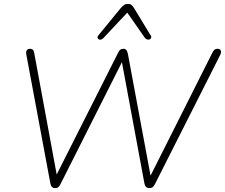

<svg xmlns="http://www.w3.org/2000/svg" viewBox="-20 -962 1158 988"><path d="M263 6Q253 6 247 -0.5Q241 -7 239 -19L115 -684Q113 -697 118.5 -704Q124 -711 135 -711Q143 -711 148.5 -706.5Q154 -702 156 -690L280 -19H249L588 -691Q593 -702 599.5 -706.5Q606 -711 615 -711Q624 -711 629.5 -705Q635 -699 638 -685L762 -19H735L1075 -695Q1079 -703 1085 -707Q1091 -711 1098 -711Q1112 -711 1116 -702Q1120 -693 1114 -681L777 -14Q772 -4 765.5 1Q759 6 748 6Q738 6 731.5 -0.5Q725 -7 723 -19L602 -671H622L291 -14Q286 -4 280 1Q274 6 263 6ZM511 -765Q505 -759 498.5 -758Q492 -757 487.5 -760Q483 -763 482 -768.5Q481 -774 487 -781L601 -920Q610 -931 618.5 -936.5Q627 -942 639 -942Q650 -942 656.5 -936.5Q663 -931 670 -920L755 -780Q760 -773 757.5 -767Q755 -761 749.5 -759Q744 -757 737 -759Q730 -761 725 -768L635 -897Z"/></svg>

Font: Nunito ExtraLight ExtraLight
Style: Italic
Weight: 250
Italic angle: -9°
Version: Version 3.602